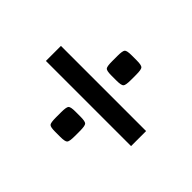

<svg xmlns="http://www.w3.org/2000/svg" viewBox="-110 -763 939 939"><g transform="rotate(45 359.5 -293.5)"><path d="M342 -28.5Q309 -28.5 302 -36.5Q295 -44.5 295 -81V-116.5Q295 -152.5 302.2 -160.5Q309.5 -168.5 342 -168.5H377Q410 -168.5 417.5 -160.5Q425 -152.5 425 -116.5V-81Q425 -44.5 417.5 -36.5Q410 -28.5 377 -28.5ZM65 -241.5V-345.5H654V-241.5ZM342 -417.5Q309 -417.5 302 -425.5Q295 -433.5 295 -470V-505.5Q295 -541.5 302.2 -549.5Q309.5 -557.5 342 -557.5H377Q410 -557.5 417.5 -549.5Q425 -541.5 425 -505.5V-470Q425 -433.5 417.5 -425.5Q410 -417.5 377 -417.5Z"/></g></svg>

Font: Science Gothic
Style: Regular
Weight: 400
Designer: Thomas Phinney, Vassil Kateliev, Brandon Buerkle
Foundry: Font Detective LLC
Version: Version 1.018